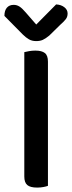

<svg xmlns="http://www.w3.org/2000/svg" viewBox="-27 -843 326 869"><path d="M190 -2Q183 1 169.5 3.5Q156 6 141 6Q110 6 96.5 -5.5Q83 -17 83 -44V-607Q91 -609 104.5 -611.5Q118 -614 133 -614Q162 -614 176 -603Q190 -592 190 -564ZM227 -823Q249 -822 264 -810.5Q279 -799 279 -782Q279 -767 271 -756.5Q263 -746 247 -732L196 -682Q179 -668 166.5 -662.5Q154 -657 137 -657Q118 -657 104 -665Q90 -673 76 -687L-7 -771Q-7 -795 4 -808Q15 -821 35 -821Q49 -821 61 -813.5Q73 -806 90 -786L137 -732Z"/></svg>

Font: Baloo Bhaina 2 Medium
Style: Regular
Weight: 500
Designer: Yesha Goshar, Manish Minz, Shuchita Grover and Ek Type
Foundry: Ek Type
Version: Version 1.640;hotconv 1.0.111;makeotfexe 2.5.65597; ttfautoh